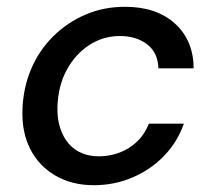

<svg xmlns="http://www.w3.org/2000/svg" viewBox="-20 -533 625 565"><path d="M256 12Q192 12 143.5 -16Q95 -44 69.5 -93.5Q44 -143 46 -209Q48 -274 71.5 -329.5Q95 -385 136.5 -426Q178 -467 231.5 -490Q285 -513 348 -513Q440 -513 494.5 -464Q549 -415 550 -332H446Q445 -378 413 -402.5Q381 -427 333 -427Q283 -427 242 -400Q201 -373 176 -326.5Q151 -280 149 -218Q148 -184 157 -156.5Q166 -129 182 -110.5Q198 -92 220.5 -82.5Q243 -73 271 -73Q303 -73 332 -84Q361 -95 383.5 -116.5Q406 -138 418 -169H521Q502 -115 463 -74.5Q424 -34 370.5 -11Q317 12 256 12Z"/></svg>

Font: DM Sans 18pt Medium
Style: Italic
Weight: 500
Italic angle: -10°
Designer: Colophon Foundry, Jonny Pinhorn
Foundry: Colophon Foundry
Version: Version 4.004;gftools[0.9.30]